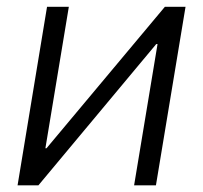

<svg xmlns="http://www.w3.org/2000/svg" viewBox="-20 -556 609 576"><path d="M447.8 0H382.3L452.6 -423.8H448.7L95.2 0H32.7L121.1 -535.6H186.5L116.2 -111.3H119.6L474.6 -535.6H536.6Z"/></svg>

Font: Inter 20pt Light
Style: Italic
Weight: 300
Italic angle: -9.3988°
Version: Version 4.001;git-66647c0bb